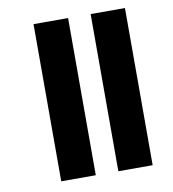

<svg xmlns="http://www.w3.org/2000/svg" viewBox="-76 -738 708 788"><g transform="rotate(-10 278.0 -344.5)"><path d="M354 -17H497V-672H354ZM116 -17H260V-672H116Z"/></g></svg>

Font: Noto Sans Malayalam UI ExtraCondensed ExtraBold
Style: Regular
Weight: 800
Width: 2
Designer: Jelle Bosma - Monotype Design Team
Foundry: Monotype Imaging Inc.
Version: Version 2.104